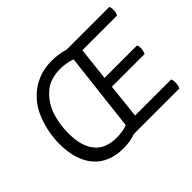

<svg xmlns="http://www.w3.org/2000/svg" viewBox="-148 -970 1245 1245"><g transform="rotate(-45 475.0 -347.5)"><path d="M622.1 -620.1Q701.2 -620.1 940.4 -620.1Q943.4 -626 947.3 -638.7Q950.2 -650.4 950.2 -665Q950.2 -675.8 948.2 -683.6Q946.3 -691.4 944.3 -695.3Q813.5 -695.3 551.8 -695.3Q527.3 -703.1 497.1 -708Q466.8 -712.9 433.6 -712.9Q369.1 -712.9 318.4 -694.3Q266.6 -674.8 227.5 -642.6Q154.3 -582 121.1 -487.3Q86.9 -392.6 86.9 -295.9Q86.9 -146.5 158.2 -63.5Q230.5 18.6 360.4 18.6Q394.5 18.6 422.9 13.7Q451.2 7.8 474.6 0Q614.3 0 891.6 0Q895.5 -6.8 898.4 -19.5Q901.4 -32.2 901.4 -46.9Q901.4 -59.6 899.4 -67.4Q897.5 -75.2 894.5 -79.1Q784.2 -79.1 564.5 -79.1Q570.3 -138.7 589.8 -317.4Q665 -317.4 889.6 -317.4Q893.6 -323.2 896.5 -335Q900.4 -347.7 900.4 -362.3Q900.4 -372.1 898.4 -380.9Q896.5 -388.7 893.6 -391.6Q794.9 -391.6 596.7 -391.6Q603.5 -449.2 622.1 -620.1ZM377.9 -61.5Q276.4 -61.5 226.6 -124Q176.8 -185.5 176.8 -303.7Q176.8 -346.7 183.6 -388.7Q190.4 -430.7 204.1 -469.7Q231.4 -541 287.1 -588.9Q342.8 -636.7 435.5 -636.7Q463.9 -636.7 491.2 -631.8Q518.6 -627 540 -618.2Q519.5 -438.5 477.5 -78.1Q457 -69.3 430.7 -65.4Q403.3 -61.5 377.9 -61.5Z"/></g></svg>

Font: cl
Style: Italic
Weight: 400
Designer: Mitja Miklavcic
Version: Version 7.504; 2011; Build 1022